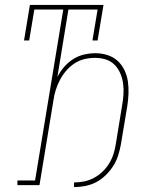

<svg xmlns="http://www.w3.org/2000/svg" viewBox="-20 -755 640 783"><path d="M282 8V-11Q302 -11 322.5 -15Q343 -19 362 -29Q381 -39 397 -54Q413 -69 424.5 -87.5Q436 -106 442.5 -126Q449 -146 452 -166Q458 -206 465 -245.5Q472 -285 478 -325Q482 -347 483.5 -370Q485 -393 482 -414.5Q479 -436 470.5 -456Q462 -476 447 -491Q432 -506 411.5 -512.5Q391 -519 368 -519Q346 -519 324.5 -514Q303 -509 284 -496.5Q265 -484 250 -466.5Q235 -449 224.5 -429Q214 -409 207.5 -388.5Q201 -368 198 -346L141 0H51V-19H123L238 -716H120L99 -590H78L102 -735H402L378 -590H357L378 -716H259L214 -441Q225 -463 241.5 -482Q258 -501 278.5 -514Q299 -527 322.5 -532.5Q346 -538 369 -538Q394 -538 418 -530.5Q442 -523 459.5 -507Q477 -491 487.5 -469Q498 -447 501.5 -423Q505 -399 504 -373Q503 -347 499 -322L473 -166Q469 -144 462 -121.5Q455 -99 442 -78.5Q429 -58 411 -40.5Q393 -23 372 -12Q351 -1 327.5 3.5Q304 8 282 8Z"/></svg>

Font: Iosevka Curly Slab ThEx
Style: Italic
Weight: 100
Width: 7
Italic angle: -9°
Monospace: yes
Designer: Belleve Invis
Foundry: Belleve Invis
Version: Version 11.1.0; ttfautohint (v1.8.3)